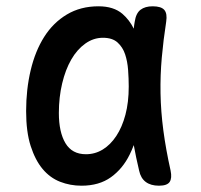

<svg xmlns="http://www.w3.org/2000/svg" viewBox="-20 -580 640 610"><path d="M239 10Q203 10 171 -2.5Q139 -15 115.5 -43Q92 -71 77.5 -116Q63 -161 63 -227Q63 -296 77.5 -357Q92 -418 120.5 -463Q149 -508 192.5 -534Q236 -560 293 -560Q341 -560 369 -536Q391 -517 405 -489Q406 -500 408 -511Q412 -538 426.5 -549Q441 -560 465 -560Q492 -560 502 -548.5Q512 -537 508 -511Q499 -453 494 -397Q489 -341 490 -283.5Q491 -226 499 -165.5Q507 -105 522 -38Q527 -14 519 -2Q511 10 485 10Q459 10 443 -2Q427 -14 422 -38Q412 -80 405 -119Q399 -103 392 -89Q370 -44 332.5 -17Q295 10 239 10ZM253 -90Q282 -90 306.5 -105Q331 -120 349.5 -148Q368 -176 378.5 -215.5Q389 -255 389 -305Q389 -330 387 -357.5Q385 -385 377.5 -407.5Q370 -430 353.5 -445Q337 -460 307 -460Q277 -460 251 -441.5Q225 -423 206.5 -391Q188 -359 177.5 -315Q167 -271 167 -221Q167 -160 188 -125Q209 -90 253 -90Z"/></svg>

Font: Maple Mono Medium
Style: Regular
Weight: 500
Monospace: yes
Designer: subframe7536
Version: Version 7.000